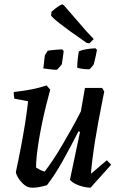

<svg xmlns="http://www.w3.org/2000/svg" viewBox="-20 -863 563 895"><path d="M131 12Q109 12 92.5 -2Q76 -16 65.5 -33Q55 -50 54 -61Q60 -88 65.5 -116Q71 -144 76.5 -172Q82 -200 87 -228.5Q92 -257 96.5 -284.5Q101 -312 104.5 -339Q108 -366 111 -391L47 -403Q44 -416 44 -434Q81 -438 122 -445.5Q163 -453 197 -465L214 -445Q205 -411 195 -371.5Q185 -332 176.5 -291Q168 -250 161.5 -211Q155 -172 151.5 -139Q148 -106 148 -82Q156 -77 166.5 -71.5Q177 -66 188 -63Q206 -86 227 -117.5Q248 -149 270 -186.5Q292 -224 314.5 -264Q337 -304 357 -344L376 -453H456L466 -437Q461 -411 453.5 -373.5Q446 -336 438 -293Q430 -250 423 -206Q416 -162 411 -122Q406 -82 404 -53L478 -116L498 -95L402 12Q390 12 371 8Q352 4 334 -4.5Q316 -13 306 -25L353 -248L346 -251Q328 -216 309.5 -181Q291 -146 272.5 -113Q254 -80 235.5 -51.5Q217 -23 199 0Q183 5 165.5 8.5Q148 12 131 12ZM182 -544 189 -605Q192 -610 196 -616.5Q200 -623 202 -626Q208 -628 219.5 -629Q231 -630 245 -631.5Q259 -633 270 -633L277 -625Q276 -617 274 -603.5Q272 -590 270.5 -578.5Q269 -567 268 -563Q265 -559 257 -550Q249 -541 246 -538Q235 -537 213.5 -540Q192 -543 182 -544ZM340 -547Q340 -565 342.5 -589Q345 -613 348 -624Q362 -630 382 -633.5Q402 -637 425 -638L432 -631Q430 -617 426.5 -602.5Q423 -588 420.5 -577.5Q418 -567 417 -563Q415 -560 411.5 -555.5Q408 -551 404 -547Q400 -543 397 -540Q392 -540 381 -540.5Q370 -541 358.5 -543Q347 -545 340 -547ZM397 -661 384 -663Q339 -694 308 -716.5Q277 -739 258 -754Q239 -769 229.5 -778Q220 -787 218 -791L220 -808Q236 -823 250 -832Q264 -841 270 -843L279 -837L383 -717L417 -681Z"/></svg>

Font: Labrada Medium
Style: Italic
Weight: 500
Italic angle: -7°
Designer: Mercedes Jáuregui
Foundry: Omnibus-Type Team
Version: Version 1.000